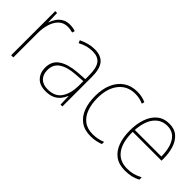

<svg xmlns="http://www.w3.org/2000/svg" viewBox="23 -1076 1625 1625"><g transform="rotate(45 835.0 -264.0)"><path d="M252 -536Q290 -536 320 -525L313 -501Q299 -505 284.5 -507.5Q270 -510 252 -510Q204 -510 172.5 -480Q141 -450 125.5 -400Q110 -350 110 -290V0H84V-528H106L109 -420H111Q120 -449 138 -475.5Q156 -502 184.5 -519Q213 -536 252 -536Z M549 -537Q624 -537 660.5 -494Q697 -451 697 -353V0H675L672 -99H670Q659 -71 639 -46Q619 -21 586.5 -5.5Q554 10 506 10Q433 10 397 -29.5Q361 -69 361 -129Q361 -208 420 -247.5Q479 -287 583 -295L671 -301V-347Q671 -437 641.5 -474.5Q612 -512 549 -512Q517 -512 484.5 -504Q452 -496 415 -476L405 -501Q439 -517 475.5 -527Q512 -537 549 -537ZM584 -271Q492 -265 440.5 -231Q389 -197 389 -129Q389 -75 419.5 -44.5Q450 -14 506 -14Q593 -14 631.5 -71.5Q670 -129 671 -220V-277Z M1044 10Q970 10 922.5 -24.5Q875 -59 852.5 -119.5Q830 -180 830 -259Q830 -344 857.5 -406.5Q885 -469 936 -503.5Q987 -538 1058 -538Q1116 -538 1162 -516L1156 -492Q1132 -503 1107.5 -508Q1083 -513 1058 -513Q965 -513 910.5 -445Q856 -377 856 -260Q856 -190 875.5 -135Q895 -80 936.5 -47.5Q978 -15 1045 -15Q1075 -15 1104.5 -21Q1134 -27 1159 -38V-12Q1138 -3 1108 3.5Q1078 10 1044 10Z M1442 -538Q1504 -538 1542 -504.5Q1580 -471 1597.5 -416Q1615 -361 1615 -295V-269H1270Q1269 -146 1316.5 -80.5Q1364 -15 1455 -15Q1495 -15 1526 -23Q1557 -31 1596 -51V-23Q1564 -6 1530.5 2Q1497 10 1455 10Q1381 10 1334.5 -24.5Q1288 -59 1266 -120Q1244 -181 1244 -261Q1244 -338 1265.5 -401Q1287 -464 1331 -501Q1375 -538 1442 -538ZM1442 -513Q1370 -513 1324.5 -457.5Q1279 -402 1271 -293H1589Q1589 -356 1573.5 -406Q1558 -456 1525.5 -484.5Q1493 -513 1442 -513Z"/></g></svg>

Font: Noto Sans Lao UI SemCond Thin
Style: Regular
Weight: 100
Width: 4
Designer: Monotype Design Team
Foundry: Monotype Imaging Inc.
Version: Version 2.000; ttfautohint (v1.8.4.7-5d5b)